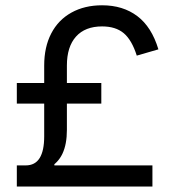

<svg xmlns="http://www.w3.org/2000/svg" viewBox="-20 -719 656 719"><path d="M43 -99.6H76.2Q111.3 -99.6 128.4 -127Q145.5 -154.3 145.5 -208V-473.6Q145.5 -543 171.9 -593.8Q198.2 -644.5 247.6 -671.9Q296.9 -699.2 362.3 -699.2Q440.4 -699.2 494.1 -658.7Q547.9 -618.2 573.2 -534.2L492.2 -510.7Q473.6 -569.3 443.4 -594.7Q413.1 -620.1 362.3 -620.1Q298.8 -620.1 264.6 -582Q230.5 -543.9 230.5 -473.6V-232.4Q230.5 -178.7 213.9 -143.6Q197.3 -108.4 163.6 -90.8Q129.9 -73.2 78.1 -73.2H63.5L183.6 -113.3V-60.5H43V-99.6H550.8V-20.5H43ZM43 -408.2H359.4V-331.1H43Z"/></svg>

Font: Wanted Sans Std Variable
Style: Regular
Weight: 400
Designer: Original Design by Kil Hyung-jin and Kang Hanbin, Wanted Lab, Inc;
Foundry: Wanted Lab, Inc.
Version: Version 1.003;Glyphs 3.2 (3227)